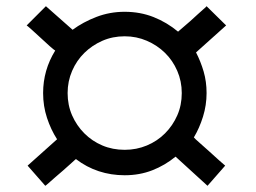

<svg xmlns="http://www.w3.org/2000/svg" viewBox="-20 -661 824 619"><path d="M709 -579 612 -492Q627 -463 636.5 -430.5Q646 -398 646 -361Q646 -322 634.5 -285Q623 -248 605 -218Q608 -214 623 -201Q638 -188 655 -172.5Q672 -157 687 -143.5Q702 -130 706 -127L649 -62L546 -156Q512 -128 471 -112Q430 -96 382 -96Q338 -96 298.5 -109Q259 -122 225 -148Q227 -150 221.5 -145.5Q216 -141 206 -131.5Q196 -122 183 -111Q170 -100 158 -89.5Q146 -79 137 -71Q128 -63 126 -62L69 -127L164 -212Q144 -243 131.5 -281Q119 -319 119 -361Q119 -435 158 -498Q154 -500 140 -512.5Q126 -525 110.5 -539.5Q95 -554 81.5 -566Q68 -578 66 -579L128 -641L214 -565Q248 -590 291 -606.5Q334 -623 382 -623Q432 -623 475 -606Q518 -589 554 -559Q552 -557 557 -561.5Q562 -566 571.5 -574Q581 -582 593.5 -593Q606 -604 616.5 -614Q627 -624 635.5 -631Q644 -638 646 -641ZM566 -361Q566 -399 551.5 -432.5Q537 -466 512 -490.5Q487 -515 453.5 -529.5Q420 -544 382 -544Q343 -544 310 -529.5Q277 -515 252 -490.5Q227 -466 212.5 -432.5Q198 -399 198 -361Q198 -322 212.5 -289Q227 -256 252 -231Q277 -206 310 -192Q343 -178 382 -178Q420 -178 453.5 -192Q487 -206 512 -231Q537 -256 551.5 -289Q566 -322 566 -361Z"/></svg>

Font: Do Hyeon
Style: Regular
Weight: 400
Version: Version 1.001